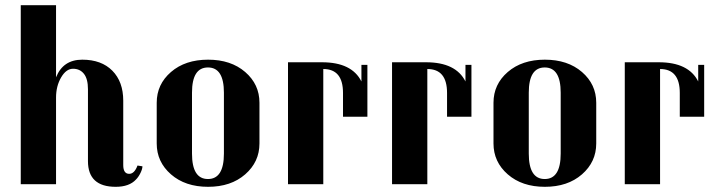

<svg xmlns="http://www.w3.org/2000/svg" viewBox="-20 -710 2769 740"><path d="M478 -40Q498 -40 510 -72L529 -69Q529 -59 521.5 -43.5Q514 -28 504 -18Q478 10 426 10Q319 10 319 -89V-366Q319 -406 303.5 -425.5Q288 -445 261.5 -445Q235 -445 215.5 -411.5Q196 -378 196 -334V0H60V-690H196V-412Q223 -480 297 -480Q371 -480 413 -437.5Q455 -395 455 -322V-74Q455 -40 478 -40Z M980 -157Q980 -86 925 -38Q870 10 782 10Q694 10 639 -38Q584 -86 584 -157V-314Q584 -385 639 -432.5Q694 -480 782 -480Q870 -480 925 -432.5Q980 -385 980 -314ZM843 -118V-353Q843 -450 781.5 -450Q720 -450 720 -353V-118Q720 -20 781.5 -20Q843 -20 843 -118Z M1396 -260H1302V-352Q1302 -444 1226 -444V0H1090V-470H1221Q1336 -470 1373 -396V-460H1396Z M1797 -260H1703V-352Q1703 -444 1627 -444V0H1491V-470H1622Q1737 -470 1774 -396V-460H1797Z M2278 -157Q2278 -86 2223 -38Q2168 10 2080 10Q1992 10 1937 -38Q1882 -86 1882 -157V-314Q1882 -385 1937 -432.5Q1992 -480 2080 -480Q2168 -480 2223 -432.5Q2278 -385 2278 -314ZM2141 -118V-353Q2141 -450 2079.5 -450Q2018 -450 2018 -353V-118Q2018 -20 2079.5 -20Q2141 -20 2141 -118Z M2694 -260H2600V-352Q2600 -444 2524 -444V0H2388V-470H2519Q2634 -470 2671 -396V-460H2694Z"/></svg>

Font: Trochut
Style: Bold
Weight: 700
Designer: Andreu Balius
Foundry: Andreu Balius
Version: Version 1.001